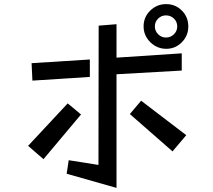

<svg xmlns="http://www.w3.org/2000/svg" viewBox="-20 -866 1040 936"><path d="M790 -628Q760 -628 735 -643Q710 -658 695 -682.5Q680 -707 680 -737Q680 -783 712.5 -814.5Q745 -846 790 -846Q835 -846 866.5 -814.5Q898 -783 898 -737Q898 -692 866.5 -660Q835 -628 790 -628ZM844 -737Q844 -760 828 -775.5Q812 -791 789 -791Q767 -791 751 -775.5Q735 -760 735 -737Q735 -715 751 -699Q767 -683 789 -683Q812 -683 828 -699Q844 -715 844 -737ZM315 -85 460 -62 461 -741 548 -748V-585L866 -606V-522L548 -504V50L305 -19ZM134 -558 418 -576V-491L138 -473ZM668 -375 888 -207 821 -128 613 -310ZM310 -362 375 -308 192 -90 117 -155Z"/></svg>

Font: Stick
Style: Regular
Weight: 400
Designer: Fontworks Inc.
Foundry: Fontworks Inc.
Version: Version 1.100